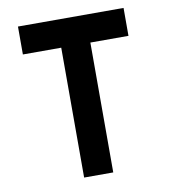

<svg xmlns="http://www.w3.org/2000/svg" viewBox="-76 -715 686 779"><g transform="rotate(-10 267.5 -325.0)"><path d="M50 -535H208V0H328V-535H485V-650H50Z"/></g></svg>

Font: Grotesk 03
Style: Bold
Weight: 500
Designer: Frank Adebiaye, contributions by Jérémy Landes, Ariel Martín Pérez
Foundry: Velvetyne Type Foundry
Version: Version 3.000;Glyphs 3.1.2 (3150)